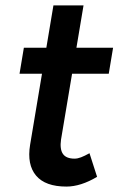

<svg xmlns="http://www.w3.org/2000/svg" viewBox="-20 -676 439 708"><path d="M225 12Q147 12 113 -28.5Q79 -69 91 -142L177 -656H288L205 -161Q200 -126 212 -108.5Q224 -91 255 -91Q266 -91 279 -96Q292 -101 310 -111L338 -24Q308 -6 279.5 3Q251 12 225 12ZM52 -404 68 -500H397L381 -404Z"/></svg>

Font: Figtree Light SemiBold
Style: Italic
Weight: 600
Italic angle: -9.5°
Version: Version 2.001;gftools[0.9.30]